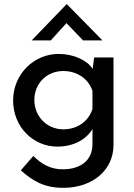

<svg xmlns="http://www.w3.org/2000/svg" viewBox="-20 -694 644 922"><path d="M379 -500H472L301 -674H300L132 -500H224L299 -583ZM283 208C430 208 525 118 525 3V-418H432L425 -363C399 -404 335 -435 261 -435C146 -435 43 -341 43 -211C43 -85 139 10 255 10C336 10 396 -26 424 -75V1C423 73 371 119 281 119C223 119 181 95 140 55L80 124C132 170 187 208 283 208ZM145 -214C145 -295 206 -353 284 -353C352 -353 406 -314 424 -257V-171C406 -113 354 -73 284 -73C206 -73 145 -134 145 -214Z"/></svg>

Font: Reem Kufi
Style: Regular
Weight: 400
Designer: Khaled Hosny
Version: Version 0.007